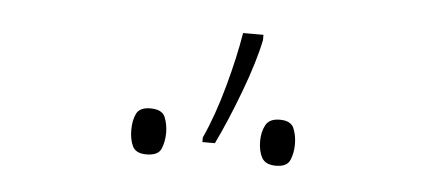

<svg xmlns="http://www.w3.org/2000/svg" viewBox="-29 -886 658 291"><g transform="rotate(5 300.0 -741.0)"><path d="M284 -676Q300 -711 312.5 -756.5Q325 -802 331 -839H362V-831Q355 -797 337.5 -750.5Q320 -704 303 -669H284ZM201 -643Q185 -643 180 -653Q175 -663 175 -678Q175 -693 180 -703Q185 -713 201 -713Q219 -713 223.5 -702Q228 -691 228 -678Q228 -665 223.5 -654Q219 -643 201 -643ZM398 -643Q382 -643 376.5 -653Q371 -663 371 -678Q371 -692 376.5 -702.5Q382 -713 398 -713Q415 -713 419.5 -702Q424 -691 424 -678Q424 -665 419.5 -654Q415 -643 398 -643Z"/></g></svg>

Font: Noto Sans Mono Thin
Style: Regular
Weight: 100
Designer: Monotype Design Team
Foundry: Monotype Imaging Inc.
Version: Version 2.014